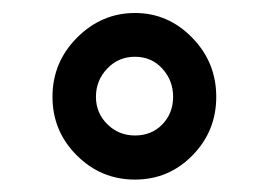

<svg xmlns="http://www.w3.org/2000/svg" viewBox="-20 -741 420 300"><path d="M190.9 -720.7Q242.7 -720.7 280.3 -682.1Q317.9 -643.6 317.9 -589.8Q317.9 -536.1 280.8 -498.3Q243.7 -460.4 190.9 -460.4Q137.7 -460.4 99.9 -498.3Q62 -536.1 62 -589.8Q62 -643.6 100.3 -682.1Q138.7 -720.7 190.9 -720.7ZM190.9 -529.3Q216.8 -529.3 233.6 -546.6Q250.5 -564 250.5 -589.8Q250.5 -615.2 233.6 -633.8Q216.8 -652.3 190.9 -652.3Q165 -652.3 147.5 -633.8Q129.9 -615.2 129.9 -589.8Q129.9 -564.5 147.7 -546.9Q165.5 -529.3 190.9 -529.3Z"/></svg>

Font: Shabnam Medium FD
Style: Medium-FD
Weight: 500
Foundry: DejaVu fonts team - Redesigned by Saber Rastikerdar - Based on Vazir font
Version: Version 5.0.0